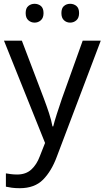

<svg xmlns="http://www.w3.org/2000/svg" viewBox="-20 -750 550 1010"><path d="M1 -536H95L211 -231Q226 -191 238 -154.5Q250 -118 256 -85H260Q266 -110 279 -150.5Q292 -191 306 -232L415 -536H510L279 74Q251 150 206.5 195Q162 240 84 240Q60 240 42 237.5Q24 235 11 232V162Q22 164 37.5 166Q53 168 70 168Q116 168 144.5 142Q173 116 189 73L217 2ZM115 -681Q115 -707 129 -718.5Q143 -730 162 -730Q181 -730 195 -718.5Q209 -707 209 -681Q209 -656 195 -643.5Q181 -631 162 -631Q143 -631 129 -643.5Q115 -656 115 -681ZM303 -681Q303 -707 316.5 -718.5Q330 -730 349 -730Q368 -730 382 -718.5Q396 -707 396 -681Q396 -656 382 -643.5Q368 -631 349 -631Q330 -631 316.5 -643.5Q303 -656 303 -681Z"/></svg>

Font: Noto Sans Old Hungarian
Style: Regular
Weight: 400
Designer: Monotype Design Team
Foundry: Monotype Imaging Inc.
Version: Version 2.005; ttfautohint (v1.8.4.7-5d5b)